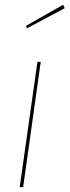

<svg xmlns="http://www.w3.org/2000/svg" viewBox="-20 -774 288 794"><path d="M241.2 -754.4 247.6 -740.2 92.3 -657.2 87.4 -667ZM148.4 -518.1 75.7 0H61.5L134.8 -518.1Z"/></svg>

Font: Fira Sans Compressed Hair
Style: Italic
Weight: 100
Width: 3
Italic angle: -8°
Designer: Carrois Corporate & Edenspiekermann AG
Foundry: Carrois Corporate GbR & Edenspiekermann AG
Version: Version 4.203;PS 004.203;hotconv 1.0.88;makeotf.lib2.5.64775